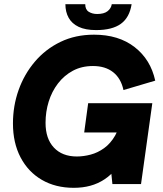

<svg xmlns="http://www.w3.org/2000/svg" viewBox="-20 -881 778 919"><path d="M333 18Q246 18 180.5 -20Q115 -58 78.5 -127.5Q42 -197 42 -290Q42 -374 69 -450Q96 -526 147 -586Q198 -646 269.5 -680.5Q341 -715 430 -715Q548 -715 624.5 -655.5Q701 -596 723 -495L571 -450Q559 -506 521.5 -535.5Q484 -565 425 -565Q371 -565 329 -542.5Q287 -520 257.5 -481.5Q228 -443 213 -394.5Q198 -346 198 -293Q198 -217 238 -174.5Q278 -132 348 -132Q380 -132 414 -141Q448 -150 478.5 -172Q509 -194 531 -232Q553 -270 561 -328L565 -357L584 -247H383L402 -387H709L655 0H518L508 -98L534 -72Q511 -43 480 -22.5Q449 -2 412.5 8Q376 18 333 18ZM440 -737Q389 -737 356.5 -752.5Q324 -768 308.5 -796Q293 -824 293 -861H388Q388 -835 405 -824.5Q422 -814 445 -814Q478 -814 495 -827.5Q512 -841 515 -861H610Q600 -797 558.5 -767Q517 -737 440 -737Z"/></svg>

Font: Hanken Grotesk Black
Style: Italic
Weight: 900
Italic angle: -8°
Designer: Alfredo Marco Pradil
Foundry: Hanken Design Co.
Version: Version 3.013